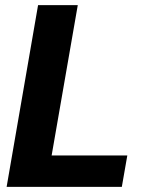

<svg xmlns="http://www.w3.org/2000/svg" viewBox="-20 -731 565 751"><path d="M478 -123 456.5 0H107.4L128.9 -123ZM284.2 -710.9 160.6 0H5.9L128.9 -710.9Z"/></svg>

Font: Roboto ExtraBold
Style: Italic
Weight: 800
Designer: Christian Robertson
Foundry: Google
Version: Version 3.009; 2024